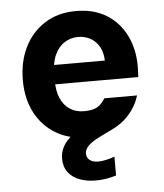

<svg xmlns="http://www.w3.org/2000/svg" viewBox="-53 -585 710 833"><g transform="rotate(-5 302.0 -168.0)"><path d="M308 12Q232 12 174.5 -22Q117 -56 85 -117Q53 -178 53 -258Q53 -340 84.5 -403Q116 -466 173.5 -502Q231 -538 308 -538Q386 -538 441 -504Q496 -470 525.5 -410.5Q555 -351 555 -276Q555 -266 554.5 -254Q554 -242 553 -229H152V-313H415Q413 -366 383 -395.5Q353 -425 308 -425Q275 -425 248.5 -408Q222 -391 206.5 -357.5Q191 -324 191 -272V-243Q191 -200 204.5 -168.5Q218 -137 244 -119.5Q270 -102 306 -102Q346 -102 366 -115Q386 -128 398 -150H541Q527 -104 494.5 -67.5Q462 -31 414.5 -9.5Q367 12 308 12ZM330 202Q293 202 261.5 190.5Q230 179 211.5 155Q193 131 193 95Q193 67 206.5 42Q220 17 251.5 -7.5Q283 -32 339 -56L384 -75L415 -10L364 15Q328 33 313 49Q298 65 298 82Q298 100 311.5 110.5Q325 121 348 121Q363 121 382 117Q401 113 420 106V188Q401 194 378 198Q355 202 330 202Z"/></g></svg>

Font: DM Sans 9pt ExtraBold
Style: Regular
Weight: 800
Version: Version 4.004;gftools[0.9.30]